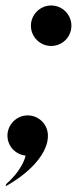

<svg xmlns="http://www.w3.org/2000/svg" viewBox="-43 -554 274 683"><path d="M-23 108.5C-23 108.5 105.5 42.5 125.5 -51C126.5 -57 127.5 -65 127.5 -71C127.5 -111 95.5 -143.5 55.5 -143.5C16 -143.5 -16.5 -111 -16.5 -71.5C-16.5 -34.5 11.5 -4.5 48 -0.5C36 52 -17.5 97.5 -17.5 97.5C-21.5 100.5 -22.5 104.5 -23 108.5ZM139 -390.5C179 -390.5 211 -422.5 211 -462.5C211 -502 179 -534.5 139 -534.5C99.5 -534.5 67 -502 67 -462.5C67 -422.5 99.5 -390.5 139 -390.5Z"/></svg>

Font: Beautique Display Thin
Style: Bold
Weight: 500
Italic angle: -12°
Designer: Nhat-Quang Ngo
Version: Version 1.100;Glyphs 3.2.3 (3260)